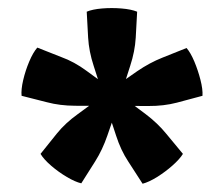

<svg xmlns="http://www.w3.org/2000/svg" viewBox="-20 -679 555 476"><path d="M195 -650Q209 -656 233 -658Q257 -660 281.2 -658Q305.5 -656 320 -650L316.5 -585.5Q314.5 -551.5 302.8 -515.8Q291 -480 281 -446Q271.5 -435 257.5 -435Q243.5 -435 234 -446Q224 -480 212.2 -515.8Q200.5 -551.5 198.5 -585.5ZM33.5 -441.5Q32 -457 37.5 -480.5Q43 -504 52.5 -526.5Q62 -549 72.5 -561L132 -537.5Q164 -526 194.8 -503.2Q225.5 -480.5 254 -460.5Q262 -448 257.5 -435Q255 -428 250.8 -423.2Q246.5 -418.5 239.5 -416.5Q204 -416.5 166.2 -416.8Q128.5 -417 96.5 -425.5ZM181.5 -224.5Q166.5 -228 145.8 -240.2Q125 -252.5 106.8 -268.2Q88.5 -284 80.5 -297.5L121 -348Q142 -374 173 -396.2Q204 -418.5 232 -439.5Q246.5 -443 257.5 -435Q263 -430.5 266.2 -424.8Q269.5 -419 270 -412Q258.5 -378.5 246.2 -343Q234 -307.5 216 -279ZM433.5 -297.5Q425.5 -284.5 407.8 -268.8Q390 -253 369.5 -240.2Q349 -227.5 333.5 -223.5L298 -278.5Q279.5 -306.5 267.8 -342.8Q256 -379 245 -412Q246.5 -426.5 257.5 -435Q263 -439 269.5 -440Q276 -441 283 -439.5Q311.5 -418.5 341.2 -396Q371 -373.5 392.5 -347ZM442.5 -560Q452.5 -548.5 461.8 -526.5Q471 -504.5 477 -481Q483 -457.5 482 -441.5L418.5 -424.5Q386 -416 348 -416.2Q310 -416.5 275.5 -416.5Q262 -421 257.5 -435Q253.5 -446.5 260.5 -460Q289.5 -481.5 320.2 -502.5Q351 -523.5 382.5 -536Z"/></svg>

Font: Signika SC
Style: Regular
Weight: 300
Designer: Anna Giedryś
Foundry: Anna Giedryś
Version: Version 2.000